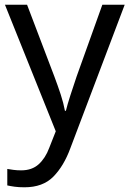

<svg xmlns="http://www.w3.org/2000/svg" viewBox="-20 -556 550 816"><path d="M1 -536H95L211 -231Q226 -191 238 -154.5Q250 -118 256 -85H260Q266 -110 279 -150.5Q292 -191 306 -232L415 -536H510L279 74Q251 150 206.5 195Q162 240 84 240Q60 240 42 237.5Q24 235 11 232V162Q22 164 37.5 166Q53 168 70 168Q116 168 144.5 142Q173 116 189 73L217 2Z"/></svg>

Font: TSCustom
Style: Regular
Weight: 400
Designer: Monotype Design Team
Foundry: Monotype Imaging Inc.
Version: Version 2.004; ttfautohint (v1.8.3) -l 8 -r 50 -G 200 -x 14 